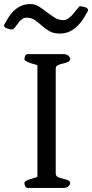

<svg xmlns="http://www.w3.org/2000/svg" viewBox="-72 -924 453 944"><path d="M48 -24Q48 -30 56 -34.5Q64 -39 74.5 -42.5Q85 -46 96 -49Q107 -52 112 -55V-603Q107 -606 96 -608.5Q85 -611 74.5 -615Q64 -619 56 -623.5Q48 -628 48 -634Q48 -640 51.5 -649Q55 -658 67 -658H239Q257 -658 265 -649.5Q273 -641 273 -636Q273 -624 262.5 -619.5Q252 -615 239 -612Q226 -609 214.5 -604.5Q203 -600 202 -588V-70Q203 -57 214.5 -52.5Q226 -48 239 -45Q252 -42 262.5 -38Q273 -34 273 -22Q273 -17 265 -8.5Q257 0 239 0H67Q55 0 51.5 -9Q48 -18 48 -24ZM-13 -779Q-22 -779 -37 -784Q-52 -789 -52 -799Q-52 -803 -50 -805Q-42 -819 -31.5 -836.5Q-21 -854 -6 -869Q9 -884 29.5 -894Q50 -904 78 -904Q101 -904 120 -891.5Q139 -879 158 -864.5Q177 -850 196.5 -837.5Q216 -825 239 -825Q252 -825 263 -832.5Q274 -840 283.5 -850.5Q293 -861 301.5 -872.5Q310 -884 318 -892Q318 -893 323 -893Q332 -893 346.5 -888.5Q361 -884 361 -874Q361 -872 359 -868Q351 -853 339.5 -834.5Q328 -816 311.5 -799Q295 -782 273 -770.5Q251 -759 222 -759Q191 -759 170.5 -771Q150 -783 133.5 -798Q117 -813 100 -825Q83 -837 60 -837Q47 -837 38 -831Q29 -825 22 -816.5Q15 -808 8.5 -798.5Q2 -789 -6 -781Q-8 -779 -13 -779Z"/></svg>

Font: Asar
Style: Regular
Weight: 400
Designer: Eben Sorkin
Foundry: Eben Sorkin, Pria Ravichandran
Version: Version 1.003; ttfautohint (v1.3) -l 8 -r 50 -G 0 -x 0 -H 45